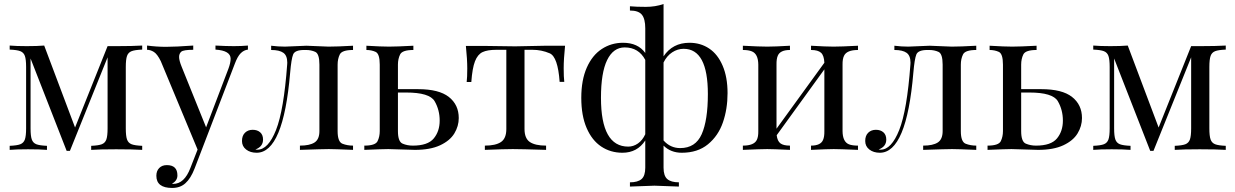

<svg xmlns="http://www.w3.org/2000/svg" viewBox="-20 -740 6100 948"><path d="M601.1 -409.2V-106Q601.1 -68.4 607.2 -51.3Q613.3 -34.2 629.6 -27.8Q646 -21.5 682.1 -20V0Q635.3 -2.9 553.7 -2.9Q472.2 -2.9 430.2 0V-20Q466.3 -21.5 482.7 -27.8Q499 -34.2 505.1 -51.3Q511.2 -68.4 511.2 -106V-457L325.2 4.9H309.1L130.9 -451.2V-106Q130.9 -68.4 137 -51.3Q143.1 -34.2 159.4 -27.8Q175.8 -21.5 211.9 -20V0Q176.3 -2.9 118.7 -2.9Q61 -2.9 27.8 0V-20Q64 -21.5 80.3 -27.8Q96.7 -34.2 102.8 -51.3Q108.9 -68.4 108.9 -106V-409.2Q108.9 -446.8 102.8 -463.9Q96.7 -481 80.3 -487.3Q64 -493.7 27.8 -495.1V-515.1Q60.5 -512.2 112.3 -512.2Q164.1 -512.2 198.2 -515.1L350.6 -110.4L511.2 -512.2H558.1Q633.8 -512.2 682.1 -515.1V-495.1Q646 -493.7 629.6 -487.3Q613.3 -481 607.2 -463.9Q601.1 -446.8 601.1 -409.2Z M803.7 75.2Q856 75.2 856 126Q856 152.3 829.1 167Q831.1 168 835 168Q890.1 168 919.9 89.8L955.6 -1.5L773.9 -438Q756.8 -472.7 740 -483.4Q723.1 -494.1 706.1 -494.1V-515.1Q752.9 -508.8 800 -508.8Q847.2 -508.8 934.1 -515.1V-494.1Q886.2 -494.1 875.2 -484.9Q864.3 -475.6 864.3 -458.5Q864.3 -441.4 877 -410.2L997.6 -111.3L1107.9 -400.9Q1118.7 -430.2 1118.7 -450.2Q1118.7 -490.2 1043.9 -495.1V-515.1Q1096.7 -512.2 1134.5 -512.2Q1172.4 -512.2 1204.1 -515.1V-495.1Q1184.1 -492.7 1168.5 -477.1Q1152.8 -461.4 1139.2 -424.8L940.9 91.8Q921.9 141.1 895.5 164.6Q870.1 188 830.1 188Q752 188 752 127.9Q752 104 766.1 89.6Q780.3 75.2 803.7 75.2Z M1723.1 -493.2Q1668.5 -493.2 1657.7 -471.2Q1647 -449.2 1647 -420.9V-92.8Q1647 -39.6 1670.9 -30.3Q1694.8 -21 1723.1 -21V0Q1630.9 -3.9 1603.5 -3.9Q1576.2 -3.9 1460.9 0V-21Q1509.3 -21 1533.2 -36.6Q1557.1 -52.2 1557.1 -92.8V-420.9Q1557.1 -474.6 1536.6 -483.9Q1516.1 -493.2 1491.2 -493.2H1481.9Q1436.5 -493.2 1427.5 -471.4Q1418.5 -449.7 1412.6 -380.9Q1378.9 14.2 1247.1 14.2Q1215.8 14.2 1195.3 -1.7Q1174.8 -17.6 1174.8 -43.9Q1174.8 -70.3 1189.7 -84.7Q1204.6 -99.1 1227.5 -99.1Q1250.5 -99.1 1264.6 -86.7Q1278.8 -74.2 1278.8 -50.8Q1278.8 -16.1 1241.2 -2Q1243.2 -1 1251 -1Q1304.2 -1 1342.8 -98.1Q1381.3 -195.3 1397.9 -420.9L1398.4 -430.7Q1398.4 -465.3 1379.2 -479.2Q1359.9 -493.2 1318.8 -493.2V-514.2Q1354 -509.8 1387.2 -509.8L1493.2 -514.2L1602.1 -509.8Q1644 -509.8 1723.1 -514.2Z M2018.1 -21Q2092.3 -21 2121.6 -56.4Q2150.9 -91.8 2150.9 -144.5Q2150.9 -197.3 2126 -240.2Q2101.1 -283.2 1984.9 -283.2H1944.8V-92.8Q1944.8 -40.5 1967.8 -30.8Q1990.7 -21 2018.1 -21ZM2021 -514.2V-493.2Q1966.3 -493.2 1955.6 -471.2Q1944.8 -449.2 1944.8 -420.9V-299.8H2043.9Q2147.5 -299.8 2196.3 -261.2Q2245.1 -222.7 2245.1 -157.2Q2245.1 -117.2 2223.4 -81.3Q2201.7 -45.4 2153.1 -22.7Q2104.5 0 2028.8 0L1897 -3.9Q1870.6 -3.9 1778.8 0V-21Q1833.5 -21 1844.2 -43Q1855 -64.9 1855 -92.8V-420.9Q1855 -474.6 1834.5 -483.9Q1814 -493.2 1789.1 -493.2V-514.2Q1863.8 -509.8 1900.6 -509.8Q1937.5 -509.8 2021 -514.2Z M2766.1 -335.9H2743.2Q2734.4 -459.5 2694.1 -476.8Q2653.8 -494.1 2608.9 -494.1H2569.8V-103Q2569.8 -56.6 2596.2 -38.8Q2622.6 -21 2676.3 -21V0Q2551.8 -3.9 2511.7 -3.9Q2471.7 -3.9 2374 0V-21Q2427.2 -21 2453.6 -38.8Q2480 -56.6 2480 -103V-494.1H2431.2Q2386.7 -494.1 2362.5 -482.7Q2338.4 -471.2 2325.2 -437.3Q2312 -403.3 2307.1 -335H2284.2Q2287.1 -357.9 2287.1 -402.3Q2287.1 -446.8 2280.3 -513.2H2376L2523.9 -511.2L2673.8 -514.2H2770Q2763.2 -447.8 2763.2 -403.3Q2763.2 -358.9 2766.1 -335.9Z M3475.1 -275.9Q3475.1 -499 3355.5 -499Q3325.7 -499 3299.1 -481.7Q3272.5 -464.4 3256.3 -431.6V-46.4Q3290 -8.8 3338.4 -8.8Q3414.1 -8.8 3444.6 -77.4Q3475.1 -146 3475.1 -275.9ZM3064.5 -505.9Q3008.3 -505.9 2977.8 -443.6Q2947.3 -381.3 2947.3 -256.8Q2947.3 -16.1 3082 -16.1Q3107.4 -16.1 3129.9 -31.7Q3152.3 -47.4 3166 -77.1V-444.3Q3133.3 -505.9 3064.5 -505.9ZM3384.3 -528.8Q3439 -528.8 3481.4 -500.5Q3523.9 -472.2 3548.1 -415.5Q3572.3 -358.9 3572.3 -280.3Q3572.3 -201.7 3549.3 -135.5Q3526.4 -69.3 3475.6 -27.6Q3424.8 14.2 3346.2 14.2Q3292 14.2 3256.3 -21V87.9Q3256.3 128.4 3274.9 144.3Q3293.5 160.2 3332 160.2V181.2Q3231 176.8 3211.4 176.8Q3191.9 176.8 3090.3 181.2V160.2Q3128.9 160.2 3147.5 144.3Q3166 128.4 3166 87.9V-46.4Q3126.5 14.2 3053.2 14.2Q2994.6 14.2 2948.7 -16.4Q2902.8 -46.9 2876.5 -107.9Q2850.1 -168.9 2850.1 -256.8Q2850.1 -344.7 2877.2 -406Q2904.3 -467.3 2951.2 -498Q2998 -528.8 3056.2 -528.8Q3129.9 -528.8 3166 -478.5V-600.1Q3166 -646.5 3149.4 -667.2Q3132.8 -688 3090.3 -688V-709Q3122.1 -706.1 3168.9 -706.1Q3215.8 -706.1 3256.3 -720.2V-461.9Q3300.8 -528.8 3384.3 -528.8Z M4216.3 -514.2V-493.2Q4161.1 -493.2 4147.5 -464.8Q4139.6 -449.2 4140.1 -420.9V-92.8Q4140.6 -39.6 4171.9 -27.3Q4188.5 -21 4216.3 -21V0Q4124.5 -3.9 4096.4 -3.9Q4068.4 -3.9 3984.4 0V-21Q4032.2 -21 4043.9 -49.3Q4050.8 -64.9 4050.3 -92.8V-397.5L3814.9 -72.3Q3818.4 -43.5 3833.3 -32.2Q3848.1 -21 3880.4 -21V0Q3796.4 -3.9 3768.1 -3.9Q3739.7 -3.9 3647.9 0V-21Q3703.1 -21 3716.8 -49.3Q3724.6 -64.9 3724.1 -92.8V-420.9Q3723.6 -473.6 3692.4 -486.3Q3675.8 -493.2 3647.9 -493.2V-514.2Q3731.4 -509.8 3768.6 -509.8Q3805.7 -509.8 3880.4 -514.2V-493.2Q3832 -493.2 3820.3 -464.8Q3813.5 -449.2 3814 -420.9V-104.5L4050.3 -430.2Q4048.8 -465.8 4033.9 -479.5Q4019 -493.2 3984.4 -493.2V-514.2Q4059.1 -509.8 4095.9 -509.8Q4132.8 -509.8 4216.3 -514.2Z M4800.3 -493.2Q4745.6 -493.2 4734.9 -471.2Q4724.1 -449.2 4724.1 -420.9V-92.8Q4724.1 -39.6 4748 -30.3Q4772 -21 4800.3 -21V0Q4708 -3.9 4680.7 -3.9Q4653.3 -3.9 4538.1 0V-21Q4586.4 -21 4610.4 -36.6Q4634.3 -52.2 4634.3 -92.8V-420.9Q4634.3 -474.6 4613.8 -483.9Q4593.3 -493.2 4568.4 -493.2H4559.1Q4513.7 -493.2 4504.6 -471.4Q4495.6 -449.7 4489.7 -380.9Q4456.1 14.2 4324.2 14.2Q4293 14.2 4272.5 -1.7Q4252 -17.6 4252 -43.9Q4252 -70.3 4266.8 -84.7Q4281.7 -99.1 4304.7 -99.1Q4327.6 -99.1 4341.8 -86.7Q4356 -74.2 4356 -50.8Q4356 -16.1 4318.4 -2Q4320.3 -1 4328.1 -1Q4381.3 -1 4419.9 -98.1Q4458.5 -195.3 4475.1 -420.9L4475.6 -430.7Q4475.6 -465.3 4456.3 -479.2Q4437 -493.2 4396 -493.2V-514.2Q4431.2 -509.8 4464.4 -509.8L4570.3 -514.2L4679.2 -509.8Q4721.2 -509.8 4800.3 -514.2Z M5095.2 -21Q5169.4 -21 5198.7 -56.4Q5228 -91.8 5228 -144.5Q5228 -197.3 5203.1 -240.2Q5178.2 -283.2 5062 -283.2H5022V-92.8Q5022 -40.5 5044.9 -30.8Q5067.9 -21 5095.2 -21ZM5098.1 -514.2V-493.2Q5043.5 -493.2 5032.7 -471.2Q5022 -449.2 5022 -420.9V-299.8H5121.1Q5224.6 -299.8 5273.4 -261.2Q5322.3 -222.7 5322.3 -157.2Q5322.3 -117.2 5300.5 -81.3Q5278.8 -45.4 5230.2 -22.7Q5181.6 0 5106 0L4974.1 -3.9Q4947.8 -3.9 4856 0V-21Q4910.6 -21 4921.4 -43Q4932.1 -64.9 4932.1 -92.8V-420.9Q4932.1 -474.6 4911.6 -483.9Q4891.1 -493.2 4866.2 -493.2V-514.2Q4940.9 -509.8 4977.8 -509.8Q5014.6 -509.8 5098.1 -514.2Z M5951.2 -409.2V-106Q5951.2 -68.4 5957.3 -51.3Q5963.4 -34.2 5979.7 -27.8Q5996.1 -21.5 6032.2 -20V0Q5985.4 -2.9 5903.8 -2.9Q5822.3 -2.9 5780.3 0V-20Q5816.4 -21.5 5832.8 -27.8Q5849.1 -34.2 5855.2 -51.3Q5861.3 -68.4 5861.3 -106V-457L5675.3 4.9H5659.2L5481 -451.2V-106Q5481 -68.4 5487.1 -51.3Q5493.2 -34.2 5509.5 -27.8Q5525.9 -21.5 5562 -20V0Q5526.4 -2.9 5468.8 -2.9Q5411.1 -2.9 5377.9 0V-20Q5414.1 -21.5 5430.4 -27.8Q5446.8 -34.2 5452.9 -51.3Q5459 -68.4 5459 -106V-409.2Q5459 -446.8 5452.9 -463.9Q5446.8 -481 5430.4 -487.3Q5414.1 -493.7 5377.9 -495.1V-515.1Q5410.6 -512.2 5462.4 -512.2Q5514.2 -512.2 5548.3 -515.1L5700.7 -110.4L5861.3 -512.2H5908.2Q5983.9 -512.2 6032.2 -515.1V-495.1Q5996.1 -493.7 5979.7 -487.3Q5963.4 -481 5957.3 -463.9Q5951.2 -446.8 5951.2 -409.2Z"/></svg>

Font: PlayfairDisplay-Regular
Style: Regular
Weight: 400
Designer: Claus Eggers Sørensen
Foundry: Claus Eggers Sørensen
Version: Version 1.002;PS 001.002;hotconv 1.0.70;makeotf.lib2.5.58329